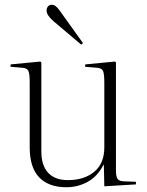

<svg xmlns="http://www.w3.org/2000/svg" viewBox="-20 -774 619 808"><path d="M259 14Q185 14 145 -27.5Q105 -69 105 -154V-427Q105 -465 99 -476.5Q93 -488 72 -489L24 -493L25 -503L150 -515L154 -511V-136Q154 -78 182.5 -47Q211 -16 266 -16Q334 -16 376.5 -51Q419 -86 419 -154V-427Q419 -465 413 -476.5Q407 -488 386 -489L338 -493L339 -503L464 -515L468 -511V-56Q468 -31 474.5 -21.5Q481 -12 500 -11L552 -9V2L419 10L417 -81H416Q390 -31 348.5 -8.5Q307 14 259 14ZM322 -586 206 -684Q176 -710 176 -729Q176 -740 182 -747Q188 -754 198 -754Q214 -754 230 -731L329 -593Z"/></svg>

Font: Literata 72pt ExtraLight
Style: Regular
Weight: 200
Designer: Latin by Veronika Burian and Jose Scaglione. Greek by Irene Vlachou. Cyrillic by Vera Evstafieva.
Foundry: TypeTogether
Version: Version 3.002